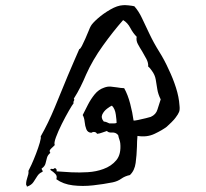

<svg xmlns="http://www.w3.org/2000/svg" viewBox="-20 -703 790 736"><path d="M668 -299Q670 -283 666.5 -274Q663 -265 653 -252Q649 -246 637 -234Q625 -222 619 -217Q602 -204 572.5 -190Q543 -176 507 -182Q506 -172 505.5 -161.5Q505 -151 505 -141Q504 -108 500 -78.5Q496 -49 478 -32Q459 -28 445 -18Q431 -8 412 -4Q377 3 337 7.5Q297 12 259.5 7.5Q222 3 196 -16Q200 -28 192.5 -36Q185 -44 174 -51Q173 -52 173 -52Q173 -57 179.5 -55.5Q186 -54 190 -59Q199 -56 197 -46Q198 -46 199 -46Q223 -44 254 -42.5Q285 -41 317 -43Q349 -45 376 -55Q407 -66 426 -89Q445 -112 441 -154Q440 -162 437.5 -168.5Q435 -175 433 -185Q424 -196 409.5 -195Q395 -194 390 -201Q380 -198 371 -194.5Q362 -191 352 -190Q349 -196 342.5 -197Q336 -198 330 -194Q316 -195 311 -207.5Q306 -220 304.5 -236Q303 -252 297 -262Q306 -280 317 -301.5Q328 -323 343 -341.5Q358 -360 379 -367Q392 -372 404.5 -371Q417 -370 429 -368Q436 -367 442.5 -366Q449 -365 456 -365Q470 -340 479 -305.5Q488 -271 492 -241Q494 -240 509 -243Q524 -246 539.5 -250Q555 -254 558 -255Q578 -264 583.5 -283Q589 -302 596 -322Q586 -342 583 -361Q580 -380 577 -398Q574 -416 562 -432Q559 -436 556 -440Q553 -444 548 -448Q549 -462 541.5 -476.5Q534 -491 525 -506Q516 -520 508.5 -534Q501 -548 504 -562Q490 -576 479.5 -596Q469 -616 452 -626Q414 -583 374.5 -528Q335 -473 310 -417Q300 -393 288.5 -370Q277 -347 263 -325Q266 -321 264 -318Q263 -316 262 -314Q261 -312 262 -307Q257 -301 244 -278.5Q231 -256 217 -228Q203 -200 194.5 -177Q186 -154 190 -147Q188 -145 183 -140Q177 -135 172.5 -129.5Q168 -124 173 -117Q163 -109 160 -98Q157 -87 154.5 -76.5Q152 -66 141 -58Q138 -57 141 -52Q146 -46 142 -44Q130 -39 123 -28Q116 -17 108.5 -5.5Q101 6 85 12Q83 13 82 9Q82 6 80 5Q80 -4 81.5 -10.5Q83 -17 85 -23Q87 -29 88.5 -35Q90 -41 89 -48Q92 -53 100.5 -71.5Q109 -90 118 -113.5Q127 -137 132.5 -156Q138 -175 136 -180Q165 -231 190 -291.5Q215 -352 240 -413Q251 -439 262 -464.5Q273 -490 284 -515Q288 -515 294 -527Q300 -539 307 -554.5Q314 -570 319.5 -584Q325 -598 328 -603Q334 -614 355 -632.5Q376 -651 403 -666.5Q430 -682 451 -683Q457 -684 472 -682.5Q487 -681 495 -679Q512 -660 524.5 -633Q537 -606 552 -575Q569 -539 590 -505.5Q611 -472 627 -436Q643 -403 654.5 -367Q666 -331 668 -299ZM427 -232Q427 -241 424 -263.5Q421 -286 409 -298Q403 -296 390.5 -286.5Q378 -277 372 -264Q366 -251 378 -237Q383 -237 389 -234.5Q395 -232 399 -230Q402 -230 409 -230Q413 -230 418 -230Q423 -230 427 -232Z"/></svg>

Font: Yuji Boku
Style: Regular
Weight: 400
Designer: Kataoka Yuji
Foundry: Kinuta Font Factory
Version: Version 3.002